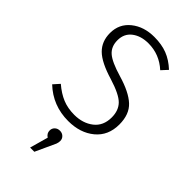

<svg xmlns="http://www.w3.org/2000/svg" viewBox="-294 -772 1127 1127"><g transform="rotate(45 269.5 -208.5)"><path d="M258 11Q130 11 39 -75L73 -113Q116 -76 159.5 -58Q203 -40 257 -40Q328 -40 376 -77.5Q424 -115 424 -185Q424 -242 391 -276Q358 -310 261 -340Q154 -372 110 -415.5Q66 -459 66 -528Q66 -604 123.5 -650Q181 -696 267 -696Q328 -696 374.5 -678Q421 -660 464 -620L429 -582Q360 -645 269 -645Q207 -645 167 -614.5Q127 -584 127 -529Q127 -477 161 -447Q195 -417 287 -390Q389 -360 437 -315.5Q485 -271 485 -187Q485 -95 421 -42Q357 11 258 11ZM245 279H210L242 165Q220 151 220 127Q220 109 232.5 97Q245 85 264 85Q283 85 295.5 97Q308 109 308 127Q308 139 303 153Q302 157 245 279Z"/></g></svg>

Font: Trujillo Light
Style: Regular
Weight: 300
Designer: Fira Sans original fonts by bBox Type GmbH, Carrois Corporate GbR, & Edenspiekermann AG / Changes by Cristiano Sobral
Foundry: Fira Sans original fonts by bBox Type GmbH, Carrois Corporate GbR, & Edenspiekermann AG / Changes by Cristiano Sobral
Version: Version 4.301;July 28, 2020;FontCreator 13.0.0.2655 64-bit